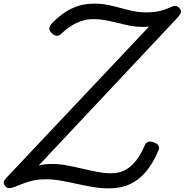

<svg xmlns="http://www.w3.org/2000/svg" viewBox="-26 -1018 1014 1055"><path d="M570 17Q528 17 484 9.5Q440 2 395 -8Q350 -18 307.5 -25.5Q265 -33 227 -33Q193 -33 165.5 -28Q138 -23 112 -13.5Q86 -4 57 8Q40 15 25 15.5Q10 16 1 2Q-8 -10 -5 -19.5Q-2 -29 12 -44L793 -872Q784 -871 774.5 -870.5Q765 -870 754 -870Q723 -870 690 -876.5Q657 -883 623.5 -891.5Q590 -900 556 -906.5Q522 -913 488 -913Q456 -913 426.5 -904Q397 -895 369.5 -878.5Q342 -862 316 -837Q300 -821 286.5 -821.5Q273 -822 259 -835Q244 -850 245 -863Q246 -876 262 -893Q295 -926 329 -949Q363 -972 403 -985Q443 -998 493 -998Q532 -998 568.5 -990.5Q605 -983 639 -973.5Q673 -964 706.5 -957Q740 -950 774 -950Q820 -950 850 -957Q880 -964 913 -979Q926 -986 937.5 -985.5Q949 -985 960 -973Q970 -963 968.5 -951Q967 -939 940 -911L186 -108Q203 -113 221.5 -115Q240 -117 261 -117Q299 -117 340 -109.5Q381 -102 423 -92Q465 -82 506 -74Q547 -66 585 -66Q629 -66 662.5 -84Q696 -102 722.5 -136.5Q749 -171 771 -223Q777 -235 789.5 -239Q802 -243 821 -235Q840 -228 845.5 -216.5Q851 -205 844 -190Q815 -121 776.5 -75Q738 -29 688 -6Q638 17 570 17Z"/></svg>

Font: Playwrite IE
Style: Regular
Weight: 400
Designer: Veronika Burian, José Scaglione
Foundry: TypeTogether
Version: Version 1.002